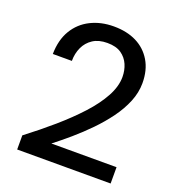

<svg xmlns="http://www.w3.org/2000/svg" viewBox="-130 -816 842 919"><g transform="rotate(20 291.0 -356.0)"><path d="M60 0V-72Q131 -126 194.5 -181Q258 -236 308 -290.5Q358 -345 386.5 -397.5Q415 -450 415 -498Q415 -532 402.5 -561Q390 -590 363.5 -608.5Q337 -627 292 -627Q248 -627 219 -608Q190 -589 175.5 -557.5Q161 -526 161 -488H64Q65 -560 95 -610Q125 -660 177 -686Q229 -712 294 -712Q361 -712 410 -687.5Q459 -663 487 -616Q515 -569 515 -503Q515 -455 495.5 -407.5Q476 -360 443 -315Q410 -270 369.5 -228.5Q329 -187 286 -150Q243 -113 204 -83H536V0Z"/></g></svg>

Font: DM Sans 12pt Medium
Style: Regular
Weight: 500
Version: Version 4.004;gftools[0.9.30]